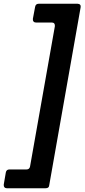

<svg xmlns="http://www.w3.org/2000/svg" viewBox="-73 -892 450 1022"><path d="M-37 110Q-45 110 -49.5 104.5Q-54 99 -53 90L-42 26Q-39 10 -23 10H68Q84 10 87 -6L219 -752V-756Q219 -772 203 -772H119Q110 -772 105.5 -777.5Q101 -783 102 -792L114 -856Q117 -872 133 -872H340Q349 -872 353.5 -866.5Q358 -861 356 -852L189 94Q188 110 170 110Z"/></svg>

Font: Open Sauce Two ExtraBold Italic
Style: Regular
Weight: 800
Italic angle: -10°
Designer: Alfredo Marco Pradil
Foundry: Creative Sauce Fz LLC
Version: Version 1.477